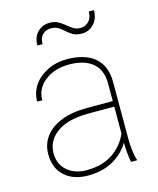

<svg xmlns="http://www.w3.org/2000/svg" viewBox="-111 -804 736 892"><g transform="rotate(-15 257.0 -358.5)"><path d="M211.4 -695.8Q187.5 -695.8 171.1 -680.7Q154.8 -665.5 154.8 -634.8H129.9Q129.9 -675.3 153.3 -698.7Q176.8 -722.2 210.9 -722.2Q236.3 -722.2 253.7 -712.2Q271 -702.1 285.6 -689.5Q298.8 -678.2 312.7 -669.9Q326.7 -661.6 345.2 -661.6Q368.2 -661.6 384.8 -678.2Q401.4 -694.8 401.4 -725.6H426.3Q426.3 -685.1 402.6 -659.9Q378.9 -634.8 344.7 -634.8Q318.4 -634.8 301.5 -644.8Q284.7 -654.8 271 -667.5Q258.8 -678.7 244.9 -687.3Q231 -695.8 211.4 -695.8ZM425.8 -106.4Q425.8 -78.1 429.2 -49.8Q432.6 -21.5 439 -4.4V0H410.6Q401.9 -40.5 401.4 -94.7Q384.8 -66.4 357.4 -42.7Q330.1 -19 291.5 -4.6Q252.9 9.8 202.6 9.8Q132.3 9.8 90.1 -28.1Q47.9 -65.9 47.9 -133.8Q47.9 -181.2 74.5 -217.3Q101.1 -253.4 152.3 -274.2Q203.6 -294.9 276.4 -294.9H401.4V-379.4Q401.4 -445.3 361.3 -478.5Q321.3 -511.7 247.6 -511.7Q179.2 -511.7 132.6 -475.8Q85.9 -439.9 85.9 -382.8L61.5 -383.8Q61.5 -426.8 85.4 -461.7Q109.4 -496.6 151.4 -517.3Q193.4 -538.1 247.6 -538.1Q299.8 -538.1 340.1 -521.5Q380.4 -504.9 403.1 -469.5Q425.8 -434.1 425.8 -378.4ZM202.6 -16.1Q275.9 -16.1 325.9 -48.8Q376 -81.5 401.4 -138.7V-268.1H277.8Q178.2 -268.1 125.5 -230Q72.8 -191.9 72.8 -131.8Q72.8 -78.6 108.9 -47.4Q145 -16.1 202.6 -16.1Z"/></g></svg>

Font: Robert Sans Thin
Style: Regular
Weight: 100
Designer: Christian Robertson (extended by Adam Twardoch)
Foundry: Google
Version: Version 12.135;April 2, 2019;FontCreator 11.5.0.2425 64-bit;